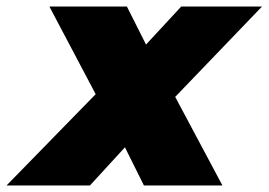

<svg xmlns="http://www.w3.org/2000/svg" viewBox="-88 -567 821 587"><path d="M-68 0 264 -340 232 -227 63 -547H300L395 -358H291L466 -547H713L395 -216L415 -332L592 0H352L256 -193H364L187 0Z"/></svg>

Font: Montserrat Thin Black
Style: Italic
Weight: 900
Italic angle: -11.3°
Version: Version 9.000